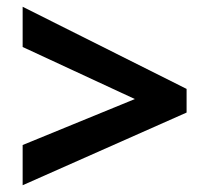

<svg xmlns="http://www.w3.org/2000/svg" viewBox="-20 -646 621 568"><path d="M47 -217 379 -353 47 -507V-626L532 -383V-313L47 -98Z"/></svg>

Font: Noto Sans Cherokee
Style: Regular
Weight: 400
Designer: Monotype Design Team
Foundry: Monotype Imaging Inc.
Version: Version 2.001